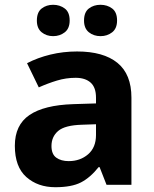

<svg xmlns="http://www.w3.org/2000/svg" viewBox="-20 -772 644 802"><path d="M302 -557Q412 -557 470.5 -509.5Q529 -462 529 -364V0H425L396 -74H392Q357 -30 318 -10Q279 10 211 10Q138 10 90 -32.5Q42 -75 42 -163Q42 -250 103 -291.5Q164 -333 286 -337L381 -340V-364Q381 -407 358.5 -427Q336 -447 296 -447Q256 -447 218 -435.5Q180 -424 142 -407L93 -508Q137 -531 190.5 -544Q244 -557 302 -557ZM323 -251Q251 -249 223 -225Q195 -201 195 -162Q195 -128 215 -113.5Q235 -99 267 -99Q315 -99 348 -127.5Q381 -156 381 -208V-253ZM134 -686Q134 -721 154 -736.5Q174 -752 201.9 -752Q229.8 -752 250.4 -736.6Q271 -721.2 271 -686.4Q271 -653 250.4 -637Q229.8 -621 201.9 -621Q174 -621 154 -637.2Q134 -653.5 134 -686ZM331 -686Q331 -721 351.1 -736.5Q371.3 -752 399.6 -752Q428 -752 448.5 -736.6Q469 -721.2 469 -686.4Q469 -653 448.4 -637Q427.9 -621 400 -621Q371.5 -621 351.2 -637.2Q331 -653.5 331 -686Z"/></svg>

Font: Noto Sans Sundanese
Style: Regular
Weight: 400
Designer: Monotype Design Team (Regular), Sérgio L. Martins (other weights)
Foundry: Monotype Imaging Inc.
Version: Version 2.003